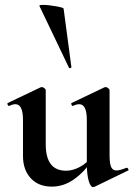

<svg xmlns="http://www.w3.org/2000/svg" viewBox="-20 -751 546 785"><path d="M74 -113V-260Q74 -325 43 -325Q32 -325 18 -318H17Q13 -318 11 -323.5Q9 -329 12 -330L146 -394L151 -395Q156 -395 161.5 -390.5Q167 -386 167 -382V-161Q167 -53 250 -53Q278 -53 307.5 -69Q337 -85 354 -111L360 -99Q324 -47 282 -17.5Q240 12 192 12Q137 12 105.5 -22.5Q74 -57 74 -113ZM456 -54Q470 -54 497 -65H499Q502 -65 504.5 -60Q507 -55 504 -54L366 13Q364 14 361 14Q350 14 342.5 -12Q335 -38 335 -82V-260Q335 -325 304 -325Q293 -325 278 -318H277Q274 -318 272 -323.5Q270 -329 273 -330L407 -394Q409 -395 412 -395Q417 -395 422.5 -390.5Q428 -386 428 -382V-116Q428 -82 434.5 -68Q441 -54 456 -54ZM155 -731Q177 -731 208 -725.5Q239 -720 240 -716L272 -476Q272 -474 267.5 -472.5Q263 -471 262 -474L141 -727Q140 -731 155 -731Z"/></svg>

Font: Cormorant Infant
Style: Bold
Weight: 700
Designer: Christian Thalmann (Catharsis Fonts)
Foundry: Catharsis Fonts
Version: Version 4.000